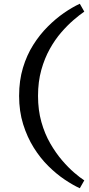

<svg xmlns="http://www.w3.org/2000/svg" viewBox="-20 -854 475 1025"><path d="M406 151Q369 134 325 104.5Q281 75 238 32.5Q195 -10 160 -66Q125 -122 103.5 -191Q82 -260 82 -342Q82 -424 102.5 -492Q123 -560 157.5 -614.5Q192 -669 234.5 -711.5Q277 -754 321 -784.5Q365 -815 406 -834L430 -792Q405 -775 372.5 -747Q340 -719 307 -681Q274 -643 246 -593Q218 -543 200.5 -480.5Q183 -418 183 -342Q183 -266 201 -202.5Q219 -139 248.5 -88Q278 -37 311.5 2Q345 41 376.5 68Q408 95 430 109Z"/></svg>

Font: BioRhyme SemiExpanded
Style: Regular
Weight: 400
Width: 6
Designer: Aoife Mooney
Foundry: Aoife Mooney Type
Version: Version 1.600;gftools[0.9.33]